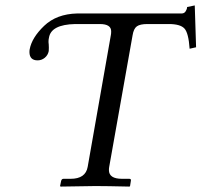

<svg xmlns="http://www.w3.org/2000/svg" viewBox="-20 -689 745 710"><path d="M160.2 -500Q157.2 -484.9 145.5 -475.3Q133.8 -465.8 119.1 -465.8Q89.4 -465.8 88.9 -496.1Q88.9 -502.9 89.8 -506.8Q97.7 -549.8 143.3 -593.5Q189 -637.2 265.1 -639.2H651.9Q661.6 -639.2 666.7 -647.5Q671.9 -655.8 671.9 -663.1L700.2 -668.9L705.1 -514.2L681.2 -508.8Q677.2 -566.9 662.1 -583.5Q647 -600.1 604 -600.1H524.9Q498 -600.1 486.1 -591.6Q474.1 -583 470.2 -558.1L383.8 -71.8Q382.8 -66.9 382.8 -60.1Q382.8 -27.8 431.2 -27.8H458Q465.8 -27.8 463.9 -20L460.9 -1L459 1Q372.1 -1 333 -1L204.1 1L202.1 -1L206.1 -20Q208 -27.8 214.8 -27.8H241.2Q296.4 -27.8 304.2 -71.8L390.1 -560.1Q391.1 -564.9 391.1 -573.2Q391.1 -600.1 349.1 -600.1H257.8Q168.9 -598.1 161.1 -549.8Q158.2 -537.6 160.2 -524.9Q161.1 -513.2 160.2 -500Z"/></svg>

Font: Linux Libertine
Style: Italic
Weight: 400
Italic angle: -12°
Designer: Philipp H. Poll
Foundry: Philipp H. Poll
Version: Version 5.1.6 ; ttfautohint (v0.9)